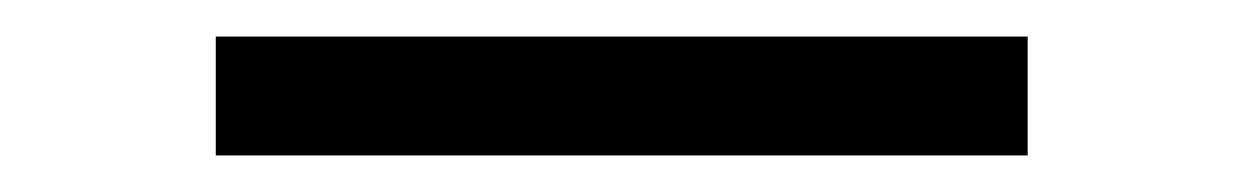

<svg xmlns="http://www.w3.org/2000/svg" viewBox="-20 125 680 105"><path d="M98 145H542V210H98Z"/></svg>

Font: Piazzolla Thin Medium
Style: Regular
Weight: 500
Version: Version 2.005